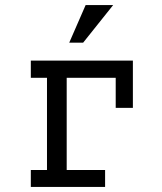

<svg xmlns="http://www.w3.org/2000/svg" viewBox="-20 -740 640 760"><path d="M102 0V-67H166V-432H102V-500H506V-313H438V-432H244V-67H396V0ZM319 -720H428L309 -571H254Z"/></svg>

Font: PT Mono
Style: Regular
Weight: 400
Monospace: yes
Designer: A.Korolkova, I.Chaeva
Foundry: ParaType Ltd
Version: Version 1.001W OFL